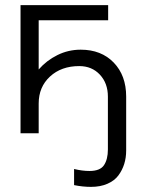

<svg xmlns="http://www.w3.org/2000/svg" viewBox="-20 -520 567 749"><path d="M60.1 -500H401.9V-440.9H130.9V-249Q161.6 -284.2 204.1 -305.2Q246.6 -326.2 294.9 -326.2Q375 -326.2 423.6 -275.9Q472.2 -225.6 472.2 -143.1V66.9Q472.2 95.2 464.6 119.6Q457 144 441.7 164.6Q426.3 185.1 398.9 197Q371.6 209 335 209Q302.7 209 269 202.1V139.2Q300.8 147 329.1 147Q370.6 147 385.7 124.3Q400.9 101.6 400.9 63V-143.1Q400.9 -195.3 369.6 -228.8Q338.4 -262.2 289.1 -262.2Q219.2 -262.2 175 -221.4Q130.9 -180.7 130.9 -116.2V0H60.1Z"/></svg>

Font: LT Superior
Style: Regular
Weight: 400
Designer: Daniel Lyons
Foundry: LyonsType
Version: Version 1.000